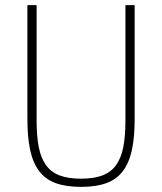

<svg xmlns="http://www.w3.org/2000/svg" viewBox="-20 -718 633 750"><path d="M123 -698V-248Q123 -186 131.5 -143Q140 -100 160 -72.5Q180 -45 213.5 -32.5Q247 -20 297 -20Q346 -20 379.5 -32.5Q413 -45 433 -72.5Q453 -100 461.5 -143Q470 -186 470 -248V-698H506V-253Q506 -181 495 -131Q484 -81 459.5 -49Q435 -17 395 -2.5Q355 12 297 12Q238 12 198 -2.5Q158 -17 133.5 -49Q109 -81 98 -131Q87 -181 87 -253V-698Z"/></svg>

Font: IBM Plex Sans Condensed ExtraLight
Style: Regular
Weight: 200
Width: 3
Designer: Mike Abbink, Paul van der Laan, Pieter van Rosmalen
Foundry: Bold Monday
Version: Version 1.3